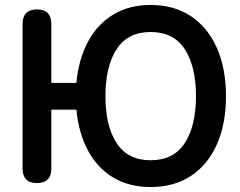

<svg xmlns="http://www.w3.org/2000/svg" viewBox="-20 -738 967 774"><path d="M587 16Q501 16 437 -22Q373 -60 335 -130.5Q297 -201 288 -296H187V-59Q187 0 129 0Q71 0 71 -59V-641Q71 -700 129 -700Q187 -700 187 -641V-404H288Q297 -500 335 -570.5Q373 -641 437 -679.5Q501 -718 587 -718Q682 -718 750 -672.5Q818 -627 854.5 -544.5Q891 -462 891 -350Q891 -239 854.5 -156.5Q818 -74 750 -29Q682 16 587 16ZM587 -92Q680 -92 725 -161.5Q770 -231 770 -350Q770 -470 725 -539.5Q680 -609 587 -609Q495 -609 450 -539.5Q405 -470 405 -350Q405 -231 450 -161.5Q495 -92 587 -92Z"/></svg>

Font: Zen Maru Gothic
Style: Bold
Weight: 700
Designer: Yoshimichi Ohira
Foundry: Positype
Version: Version 1.001